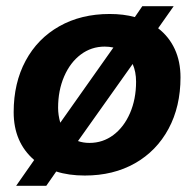

<svg xmlns="http://www.w3.org/2000/svg" viewBox="-20 -555 626 618"><path d="M561 -306Q561 -212 522.5 -140.5Q484 -69 414.5 -29.5Q345 10 253 10Q201 10 161 -3L129 43H32L90 -40Q24 -97 24 -194Q24 -288 62.5 -359.5Q101 -431 171 -470.5Q241 -510 333 -510Q378 -510 414 -500L438 -535H539L489 -464Q524 -437 542.5 -397Q561 -357 561 -306ZM174 -160 345 -402Q331 -405 317 -405Q274 -405 240 -379.5Q206 -354 186.5 -309Q167 -264 167 -208Q167 -185 174 -160ZM418 -292Q418 -324 407 -349L231 -101Q248 -95 268 -95Q311 -95 345 -120.5Q379 -146 398.5 -191Q418 -236 418 -292Z"/></svg>

Font: Sarabun ExtraBold
Style: Italic
Weight: 800
Italic angle: -10°
Designer: Suppakit Chalermlarp | Katatrad Co.,Ltd.
Foundry: Cadson Demak Co.,Ltd.
Version: Version 1.000; ttfautohint (v1.6)